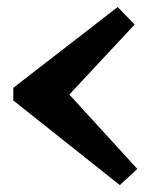

<svg xmlns="http://www.w3.org/2000/svg" viewBox="-20 -496 443 557"><path d="M327.6 41 378.4 -5.9 181.2 -221.7 370.6 -424.8 321.3 -475.6 18.6 -241.2V-204.6Z"/></svg>

Font: Neuton
Style: Bold
Weight: 700
Designer: Brian M Zick
Foundry: Brian M Zick
Version: Version 1.560